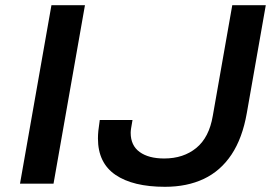

<svg xmlns="http://www.w3.org/2000/svg" viewBox="-20 -707 1058 739"><path d="M57 0 178 -687H307L186 0ZM615 12Q492 12 424.5 -34Q357 -80 357 -174Q357 -188 358.5 -203.5Q360 -219 364 -245H490Q486 -222 484.5 -212.5Q483 -203 483 -196Q483 -147 517.5 -122Q552 -97 612 -97Q686 -97 735.5 -137.5Q785 -178 799 -261L874 -687H1003L930 -272Q913 -175 871 -112Q829 -49 764.5 -18.5Q700 12 615 12Z"/></svg>

Font: Archivo Expanded Medium
Style: Italic
Weight: 500
Width: 7
Italic angle: -10°
Designer: Hector Gatti
Foundry: Omnibus-Type
Version: Version 2.001